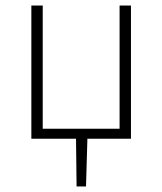

<svg xmlns="http://www.w3.org/2000/svg" viewBox="-20 -500 585 692"><path d="M256 172H290L295 0H452V-480H411V-36H134V-480H93V0H254Z"/></svg>

Font: Source Sans Pro Light
Style: Regular
Weight: 300
Designer: Paul D. Hunt
Foundry: Adobe Systems Incorporated
Version: Version 3.006;hotconv 1.0.111;makeotfexe 2.5.65597